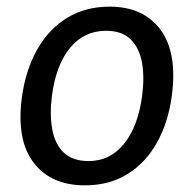

<svg xmlns="http://www.w3.org/2000/svg" viewBox="-20 -547 582 577"><path d="M235 10Q133 10 80.8 -58.5Q28.5 -127 46 -256.5Q57.5 -337.5 92 -398.5Q126.5 -459.5 181.5 -493.2Q236.5 -527 309.5 -527Q411.5 -527 462.8 -457Q514 -387 496 -256.5Q485 -177.5 451.2 -117.5Q417.5 -57.5 363 -23.8Q308.5 10 235 10ZM246.5 -63Q311 -63 353 -115.2Q395 -167.5 407 -258.5Q414.5 -314 406.8 -358.2Q399 -402.5 372.8 -428.5Q346.5 -454.5 299 -454.5Q232.5 -454.5 190.2 -402.8Q148 -351 136 -258.5Q129 -204 136.8 -159.5Q144.5 -115 171 -89Q197.5 -63 246.5 -63Z"/></svg>

Font: Public Sans
Style: Italic
Weight: 400
Italic angle: -8°
Designer: The Public Sans project authors (U.S. Web Design System). Libre Franklin designed by Pablo Impallari and Rodrigo Fuenzal
Version: Version 1.008; ttfautohint (v1.8.1) -l 8 -r 50 -G 200 -x 14 